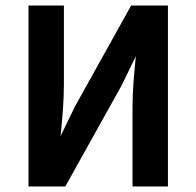

<svg xmlns="http://www.w3.org/2000/svg" viewBox="-20 -674 710 694"><path d="M216 0 419 -364C436 -400 454 -435 471 -471C465 -410 459 -348 459 -287V0H587V-654H454L252 -291C234 -254 216 -218 199 -182V-183C205 -241 211 -309 211 -369V-654H83V0Z"/></svg>

Font: Source Sans Pro SemBd
Style: Regular
Weight: 700
Designer: Paul D. Hunt
Foundry: Adobe Systems Incorporated
Version: Version 2.020;PS 2.0;hotconv 1.0.86;makeotf.lib2.5.63406